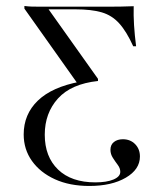

<svg xmlns="http://www.w3.org/2000/svg" viewBox="-20 -433 517 646"><path d="M280.6 192.7Q214.5 192.7 164.9 170.2Q115.3 147.6 87.5 108.5Q59.7 69.4 59.7 19.4Q59.7 -48.4 107.3 -94.4Q154.8 -140.3 249.2 -158.1L241.1 -151.6L62.1 -404V-412.9Q74.2 -411.3 85.9 -410.9Q97.6 -410.5 114.9 -410.5Q132.3 -410.5 159.7 -410.5H233.1H345.2Q366.1 -410.5 387.5 -410.9Q408.9 -411.3 429.8 -412.1Q429 -381.5 431 -348.4Q433.1 -315.3 437.9 -277.4H428.2Q405.6 -327.4 381 -354.4Q356.5 -381.5 322.2 -391.5Q287.9 -401.6 233.1 -401.6H143.5L309.7 -167.7V-160.5Q219.4 -150.8 175 -101.6Q130.6 -52.4 130.6 20.2Q130.6 94.4 175.4 137.5Q220.2 180.6 300.8 180.6Q338.7 180.6 361.7 171Q384.7 161.3 384.7 145.2Q384.7 133.1 376.2 121.8Q367.7 110.5 359.7 98Q351.6 85.5 351.6 71Q351.6 54 363.3 44.8Q375 35.5 393.5 35.5Q418.5 35.5 434.7 52Q450.8 68.5 450.8 93.5Q450.8 137.1 403.2 164.9Q355.6 192.7 280.6 192.7Z"/></svg>

Font: Playfair 144pt SemiExpanded Light
Style: Regular
Weight: 300
Width: 6
Designer: Claus Eggers Sørensen
Foundry: Claus Eggers Sørensen
Version: Version 2.203